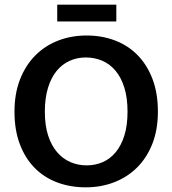

<svg xmlns="http://www.w3.org/2000/svg" viewBox="-20 -792 738 822"><path d="M351 -640Q417 -640 473 -618.5Q529 -597 569.5 -555.5Q610 -514 633 -453.5Q656 -393 656 -314Q656 -237 632.5 -177Q609 -117 567.5 -75.5Q526 -34 469.5 -12Q413 10 347 10Q281 10 225 -11Q169 -32 128.5 -73Q88 -114 65 -174.5Q42 -235 42 -314Q42 -391 65.5 -451.5Q89 -512 130.5 -554Q172 -596 228.5 -618Q285 -640 351 -640ZM172 -314Q172 -255 186 -212Q200 -169 224.5 -140.5Q249 -112 281.5 -98Q314 -84 351 -84Q388 -84 420 -98Q452 -112 475.5 -140.5Q499 -169 512.5 -212Q526 -255 526 -314Q526 -374 512 -418Q498 -462 473.5 -490.5Q449 -519 416.5 -532.5Q384 -546 347 -546Q310 -546 278 -531.5Q246 -517 222.5 -488.5Q199 -460 185.5 -416Q172 -372 172 -314ZM478 -772V-700H225V-772Z"/></svg>

Font: Ek Mukta SemiBold
Style: Regular
Weight: 600
Designer: Girish Dalvi and Yashodeep Gholap
Foundry: Ek Type
Version: Version 2.538;PS 1.002;hotconv 16.6.51;makeotf.lib2.5.65220;